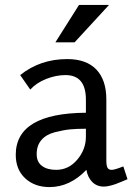

<svg xmlns="http://www.w3.org/2000/svg" viewBox="-20 -749 538 780"><path d="M283 -577H205L301 -729H423ZM481 -73 498 -21Q491 -18 475.5 -11.5Q460 -5 450.5 -1.5Q441 2 427 5.5Q413 9 402 9Q373 9 354.5 -10Q336 -29 331 -59Q264 11 181 11Q121 11 82.5 -24.5Q44 -60 44 -120Q44 -289 329 -291V-344Q329 -444 246 -444Q207 -444 167 -428Q127 -412 103 -385L62 -444Q143 -509 253 -509Q331 -509 371.5 -466.5Q412 -424 412 -345V-97Q412 -77 416.5 -68Q421 -59 434 -59Q446 -59 481 -73ZM329 -194V-226Q292 -226 265.5 -223.5Q239 -221 203.5 -212Q168 -203 148.5 -180.5Q129 -158 129 -123Q129 -91 150.5 -75Q172 -59 208 -59Q259 -59 294 -100.5Q329 -142 329 -194Z"/></svg>

Font: Rosario
Style: Regular
Weight: 400
Designer: Hector Gatti
Foundry: Omnibus-Type
Version: Version 1.004